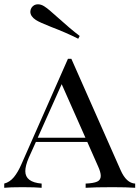

<svg xmlns="http://www.w3.org/2000/svg" viewBox="-23 -892 662 912"><path d="M0 0ZM249 -811Q311 -754.9 355.5 -721.2L348.6 -708Q290.5 -737.3 219.7 -764.2Q165.5 -785.6 147.5 -796.9Q121.1 -814.5 121.1 -836.4Q121.1 -845.7 126.5 -855Q137.7 -871.6 157.2 -871.6Q172.4 -871.6 187.5 -861.8Q207.5 -849.1 249 -811ZM619.1 -20V0Q578.1 -2.9 512.2 -2.9Q426.3 -2.9 383.8 0V-20Q421.4 -21.5 438.5 -29.3Q455.6 -37.1 455.6 -56.6Q455.6 -74.7 441.9 -104L391.6 -217.8H147.5L113.8 -143.1Q97.2 -104.5 97.2 -79.1Q97.2 -26.4 174.8 -20V0Q145 -2.9 84 -2.9Q22.9 -2.9 -2.9 0V-20Q23.4 -26.9 43 -50.5Q62.5 -74.2 79.1 -112.8L299.8 -612.8H315.9L549.8 -84Q577.1 -22 619.1 -20ZM270 -492.2 156.2 -237.8H382.8Z"/></svg>

Font: TypoPRO Playfair Display SC
Style: Regular
Weight: 400
Designer: Claus Eggers Sørensen
Foundry: Claus Eggers Sørensen
Version: Version 1.004;PS 001.004;hotconv 1.0.70;makeotf.lib2.5.58329